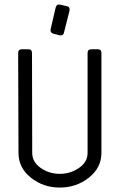

<svg xmlns="http://www.w3.org/2000/svg" viewBox="-20 -847 540 867"><path d="M208.5 -714.8 231.4 -813Q236.8 -830.6 252.4 -825.7L281.2 -819.3Q296.9 -816.4 293.9 -798.8L269 -700.2Q266.1 -684.6 250 -687.5L221.2 -694.8Q205.6 -699.2 208.5 -714.8ZM250 -62Q297.9 -62 336.7 -88.6Q375.5 -115.2 375.5 -156.7V-607.9Q375.5 -624.5 392.1 -624.5H421.4Q438 -624.5 438 -607.9V-156.7Q438 -89.4 381.3 -44.7Q324.7 0 250 0Q175.3 0 119.4 -44.7Q63.5 -89.4 63.5 -156.7L62 -607.9Q62 -624.5 78.6 -624.5H107.9Q124.5 -624.5 124.5 -607.9L125.5 -156.7Q125.5 -115.2 163.8 -88.6Q202.1 -62 250 -62Z"/></svg>

Font: GOSTRUS
Style: type_B
Weight: 400
Designer: Юрий и Татьяна Кривогуз
Version: Version 02.00